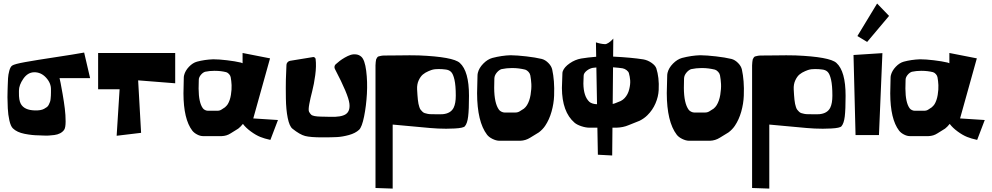

<svg xmlns="http://www.w3.org/2000/svg" viewBox="-20 -789 5750 1113"><path d="M467.8 -484.4 502.4 -335.9H325.2Q327.6 -325.7 331.3 -308.1Q335 -290.5 343 -243.9Q351.1 -197.3 355.7 -159.4Q360.4 -121.6 360.4 -85Q360.4 -48.3 351.6 -36.1Q342.8 -23.9 328.4 -16.4Q314 -8.8 294.9 -6.3Q275.9 -3.9 262.2 -3.2Q248.5 -2.4 228.3 -3.4Q208 -4.4 204.6 -4.4Q167 -4.4 122.6 -13.2Q78.1 -22 54.7 -44.9Q42 -57.1 34.4 -90.6Q26.9 -124 25.1 -161.4Q23.4 -198.7 23.2 -225.6Q22.9 -252.4 23.9 -263.2Q23.9 -264.6 24.7 -289.8Q25.4 -314.9 26.6 -335.7Q27.8 -356.4 33.9 -378.9Q40 -401.4 50.3 -408.7Q63.5 -418 127.4 -429.4Q191.4 -440.9 301.5 -457.5Q411.6 -474.1 467.8 -484.4ZM177.2 -370.1Q140.6 -369.1 115.2 -332.5Q89.8 -295.9 89.8 -263.2Q89.8 -260.3 89.8 -253.4Q88.9 -208 100.6 -187Q120.6 -150.4 182.1 -148.9Q198.7 -148.4 212.4 -150.6Q226.1 -152.8 235.4 -158Q244.6 -163.1 251.7 -168.2Q258.8 -173.3 262.9 -182.4Q267.1 -191.4 269.8 -198.2Q272.5 -205.1 273.4 -216.6Q274.4 -228 274.9 -234.4Q275.4 -240.7 275.4 -252.7Q275.4 -264.6 275.4 -269.5Q276.4 -307.1 246.8 -339.1Q217.3 -371.1 177.2 -370.1Z M673.3 -271.5H548.8V-481.9H995.6V-306.2L780.8 -323.2L797.9 -19L656.2 -2Z M1545.4 -450.7 1448.2 -102.5 1591.3 -93.3 1547.4 22Q1513.2 14.6 1489.3 4.9Q1463.4 -5.4 1434.1 -26.9Q1404.8 -48.3 1388.2 -70.8Q1374 -53.2 1361.3 -43.5L1316.4 -15.6Q1293.9 -1 1265.6 0H1156.7Q1140.6 0 1122.8 -9.3Q1105 -18.6 1094.7 -31.7Q1043.9 -98.1 1043.5 -247.6L1045.4 -338.9Q1045.4 -345.7 1047.4 -353.5Q1053.7 -378.9 1075.4 -401.9Q1097.2 -424.8 1122.1 -431.6Q1166 -443.4 1215.8 -445.3Q1249 -445.3 1295.9 -439.7Q1342.8 -434.1 1376 -426.3Q1379.4 -425.3 1386.2 -422.4V-481.9ZM1300.3 -185.1Q1313.5 -207 1318.6 -239Q1323.7 -271 1322.5 -295.7Q1321.3 -320.3 1317.4 -340.8Q1315.9 -350.1 1308.3 -358.9Q1300.8 -367.7 1291.5 -370.6Q1260.3 -378.4 1226.1 -378.4H1221.2Q1194.8 -378.4 1168.9 -373Q1156.2 -368.7 1145.8 -356.7Q1135.3 -344.7 1132.8 -332Q1132.3 -330.1 1132.3 -323.7L1131.3 -275.4Q1131.8 -194.3 1155.8 -161.6Q1160.2 -155.3 1168.7 -151.1Q1177.2 -147 1185.1 -147H1186H1238.3H1239.7Q1253.9 -147 1263.2 -153.3L1284.2 -167Q1295.9 -177.7 1300.3 -185.1Z M1661.6 -436.5 1793.5 -458Q1793.9 -458 1794.9 -458.3Q1795.9 -458.5 1795.9 -458.5Q1800.8 -458.5 1804.9 -455.1Q1809.1 -451.7 1809.6 -446.8Q1814.5 -406.2 1807.4 -353.3Q1800.3 -300.3 1789.8 -260.3Q1779.3 -220.2 1772.9 -185.8Q1766.6 -151.4 1771.5 -141.1Q1774.4 -135.3 1777.8 -131.1Q1781.2 -127 1784.4 -123.8Q1787.6 -120.6 1793.9 -118.9Q1800.3 -117.2 1804.7 -116Q1809.1 -114.7 1820.1 -114Q1831.1 -113.3 1838.4 -113Q1845.7 -112.8 1863 -112.5Q1880.4 -112.3 1892.6 -111.8Q1958.5 -109.4 1984.6 -127.2Q2010.7 -145 2005.4 -189Q1999 -241.2 1921.9 -388.2Q1918.9 -394 1918.9 -399.4Q1918.9 -410.2 1926.8 -417Q1937.5 -426.8 1949.2 -435.8Q1960.9 -444.8 1978.5 -455.1Q1996.1 -465.3 2011.7 -470.5Q2027.3 -475.6 2044.4 -473.6Q2061.5 -471.7 2074.2 -460.4Q2094.7 -442.4 2102.8 -378.7Q2110.8 -314.9 2106.9 -245.1Q2103 -175.3 2090.6 -113.8Q2078.1 -52.2 2061.5 -36.6Q2040 -16.6 2002.7 -6.3Q1965.3 3.9 1934.1 5.6Q1902.8 7.3 1848.6 7.3Q1779.8 7.3 1748.8 -0.7Q1717.8 -8.8 1675.3 -43Q1657.7 -57.1 1647.9 -105.2Q1638.2 -153.3 1637.2 -218.5Q1636.2 -283.7 1637.2 -327.6Q1638.2 -371.6 1640.6 -413.6Q1641.1 -421.9 1647.2 -428.5Q1653.3 -435.1 1661.6 -436.5Z M2481.4 -127Q2537.6 -126 2546.4 -127Q2593.3 -131.3 2609.9 -165Q2622.1 -189.9 2622.1 -234.4Q2622.1 -293 2614.5 -326.7Q2606.9 -360.4 2594.7 -372.3Q2582.5 -384.3 2562 -386.2Q2543.9 -388.7 2522.5 -388.7Q2513.2 -388.7 2501.5 -387.7Q2497.1 -387.2 2489.7 -385.7Q2482.4 -384.3 2463.9 -376.5Q2445.3 -368.7 2431.4 -357.2Q2417.5 -345.7 2407 -323Q2396.5 -300.3 2397.9 -271Q2398.9 -250.5 2399.9 -238.3Q2400.9 -226.1 2402.3 -210.9Q2403.8 -195.8 2405.8 -187.3Q2407.7 -178.7 2410.9 -168.5Q2414.1 -158.2 2418.5 -152.8Q2422.9 -147.5 2428.7 -141.6Q2434.6 -135.7 2442.1 -133.3Q2449.7 -130.9 2459.5 -128.9Q2469.2 -127 2481.4 -127ZM2645.5 -424.3Q2698.7 -376.5 2698.7 -233.9Q2698.7 -153.8 2693.8 -113.8Q2689 -73.7 2674.8 -57.1Q2666 -46.9 2615.7 -44.2Q2565.4 -41.5 2519.5 -43.9L2474.1 -46.9L2256.3 -66.9V304.2L2156.7 300.8V-384.3Q2156.7 -402.3 2156.7 -410.2Q2156.7 -418 2158 -429.4Q2159.2 -440.9 2160.4 -444.6Q2161.6 -448.2 2165.5 -454.3Q2169.4 -460.4 2173.6 -461.7Q2177.7 -462.9 2186.3 -464.8Q2194.8 -466.8 2203.6 -467Q2212.4 -467.3 2226.6 -467.3Q2247.6 -467.3 2290 -467.8Q2332.5 -468.3 2354.5 -468.5Q2376.5 -468.8 2408.2 -467.8Q2606.9 -459.5 2645.5 -424.3Z M3034.7 -179.2Q3049.8 -203.6 3055.7 -239.3Q3061.5 -274.9 3060.1 -301.8Q3058.6 -328.6 3054.2 -352.1Q3052.2 -362.8 3043.7 -372.3Q3035.2 -381.8 3024.9 -385.3Q2986.8 -394.5 2951.7 -394.5H2945.8Q2916.5 -394.5 2886.7 -388.2Q2873 -383.3 2861.3 -369.9Q2849.6 -356.4 2846.7 -342.3Q2845.7 -337.4 2845.7 -333.5V-333L2844.7 -279.8Q2845.2 -189.9 2872.6 -152.8Q2877.4 -146 2887 -141.4Q2896.5 -136.7 2904.8 -136.7H2906.2H2965.3H2966.8Q2981.9 -136.7 2993.2 -144L3017.1 -159.2Q3027.8 -168 3034.7 -179.2ZM3181.2 -385.3Q3188 -354.5 3190.9 -317.1Q3193.8 -279.8 3192.1 -234.1Q3190.4 -188.5 3177.2 -141.8Q3164.1 -95.2 3140.1 -59.6Q3125.5 -38.1 3103.5 -21.5L3053.2 9.3Q3026.9 25.9 2996.1 26.9H2873.5Q2855.5 26.4 2834.7 16.1Q2814 5.9 2803.2 -8.3Q2746.1 -83 2745.6 -249L2748 -350.1Q2748 -357.9 2750 -366.7Q2756.8 -395 2781.5 -420.2Q2806.2 -445.3 2834 -453.1Q2889.2 -467.3 2939.5 -468.8Q2978 -468.3 3031 -462.2Q3084 -456.1 3120.6 -447.3Q3141.1 -441.9 3158.9 -423.8Q3176.8 -405.8 3181.2 -385.3Z M3601.1 -220.7Q3620.1 -241.2 3627.4 -271Q3634.8 -300.8 3633.1 -323.2Q3631.3 -345.7 3625.5 -365.2Q3623 -374 3612.3 -382.3Q3601.6 -390.6 3588.9 -393.1Q3570.3 -396 3533.7 -398.9L3531.7 -186.5Q3540.5 -188 3548.3 -191.4L3578.6 -203.6Q3592.3 -210.9 3601.1 -220.7ZM3784.7 -392.6Q3793 -366.7 3796.6 -335.7Q3800.3 -304.7 3798.3 -266.6Q3796.4 -228.5 3779.8 -189.7Q3763.2 -150.9 3732.9 -121.1Q3713.9 -102.1 3687.5 -88.9L3624 -63.5Q3592.3 -49.8 3552.2 -48.8H3530.3L3528.8 112.3L3445.8 107.9L3442.9 -48.8H3397.9Q3375.5 -48.8 3349.9 -57.4Q3324.2 -65.9 3310.1 -78.1Q3238.3 -140.1 3237.3 -278.8L3240.2 -363.3Q3240.2 -370.6 3242.7 -377Q3251.5 -400.4 3282.5 -421.9Q3313.5 -443.4 3348.6 -449.7Q3386.7 -456.1 3436 -460L3434.6 -543.5Q3461.9 -534.2 3485.8 -533.2Q3494.6 -532.2 3506.8 -540.3Q3519 -548.3 3526.9 -556.6L3535.2 -565.4L3534.2 -460.9Q3640.6 -455.6 3709 -444.8Q3734.4 -440.4 3756.6 -425Q3778.8 -409.7 3784.7 -392.6ZM3437 -397.9Q3427.2 -397.5 3415 -395.5Q3397.5 -391.6 3382.8 -380.4Q3368.2 -369.1 3364.3 -356.9Q3363.3 -353 3363.3 -349.6V-349.1L3361.8 -304.7Q3362.8 -230 3396.5 -198.7Q3402.8 -192.9 3414.8 -189Q3426.8 -185.1 3437.5 -185.1H3439H3440.9Z M4134.3 -179.2Q4149.4 -203.6 4155.3 -239.3Q4161.1 -274.9 4159.7 -301.8Q4158.2 -328.6 4153.8 -352.1Q4151.9 -362.8 4143.3 -372.3Q4134.8 -381.8 4124.5 -385.3Q4086.4 -394.5 4051.3 -394.5H4045.4Q4016.1 -394.5 3986.3 -388.2Q3972.7 -383.3 3960.9 -369.9Q3949.2 -356.4 3946.3 -342.3Q3945.3 -337.4 3945.3 -333.5V-333L3944.3 -279.8Q3944.8 -189.9 3972.2 -152.8Q3977.1 -146 3986.6 -141.4Q3996.1 -136.7 4004.4 -136.7H4005.9H4064.9H4066.4Q4081.5 -136.7 4092.8 -144L4116.7 -159.2Q4127.4 -168 4134.3 -179.2ZM4280.8 -385.3Q4287.6 -354.5 4290.5 -317.1Q4293.5 -279.8 4291.7 -234.1Q4290 -188.5 4276.9 -141.8Q4263.7 -95.2 4239.7 -59.6Q4225.1 -38.1 4203.1 -21.5L4152.8 9.3Q4126.5 25.9 4095.7 26.9H3973.1Q3955.1 26.4 3934.3 16.1Q3913.6 5.9 3902.8 -8.3Q3845.7 -83 3845.2 -249L3847.7 -350.1Q3847.7 -357.9 3849.6 -366.7Q3856.4 -395 3881.1 -420.2Q3905.8 -445.3 3933.6 -453.1Q3988.8 -467.3 4039.1 -468.8Q4077.6 -468.3 4130.6 -462.2Q4183.6 -456.1 4220.2 -447.3Q4240.7 -441.9 4258.5 -423.8Q4276.4 -405.8 4280.8 -385.3Z M4664.6 -127Q4720.7 -126 4729.5 -127Q4776.4 -131.3 4793 -165Q4805.2 -189.9 4805.2 -234.4Q4805.2 -293 4797.6 -326.7Q4790 -360.4 4777.8 -372.3Q4765.6 -384.3 4745.1 -386.2Q4727.1 -388.7 4705.6 -388.7Q4696.3 -388.7 4684.6 -387.7Q4680.2 -387.2 4672.9 -385.7Q4665.5 -384.3 4647 -376.5Q4628.4 -368.7 4614.5 -357.2Q4600.6 -345.7 4590.1 -323Q4579.6 -300.3 4581.1 -271Q4582 -250.5 4583 -238.3Q4584 -226.1 4585.4 -210.9Q4586.9 -195.8 4588.9 -187.3Q4590.8 -178.7 4594 -168.5Q4597.2 -158.2 4601.6 -152.8Q4606 -147.5 4611.8 -141.6Q4617.7 -135.7 4625.2 -133.3Q4632.8 -130.9 4642.6 -128.9Q4652.3 -127 4664.6 -127ZM4828.6 -424.3Q4881.8 -376.5 4881.8 -233.9Q4881.8 -153.8 4877 -113.8Q4872.1 -73.7 4857.9 -57.1Q4849.1 -46.9 4798.8 -44.2Q4748.5 -41.5 4702.6 -43.9L4657.2 -46.9L4439.5 -66.9V304.2L4339.8 300.8V-384.3Q4339.8 -402.3 4339.8 -410.2Q4339.8 -418 4341.1 -429.4Q4342.3 -440.9 4343.5 -444.6Q4344.7 -448.2 4348.6 -454.3Q4352.5 -460.4 4356.7 -461.7Q4360.8 -462.9 4369.4 -464.8Q4377.9 -466.8 4386.7 -467Q4395.5 -467.3 4409.7 -467.3Q4430.7 -467.3 4473.1 -467.8Q4515.6 -468.3 4537.6 -468.5Q4559.6 -468.8 4591.3 -467.8Q4790 -459.5 4828.6 -424.3Z M5006.8 -545.9 4950.2 -580.1 5064.5 -768.6 5133.8 -696.8ZM4939.5 -5.9 4927.7 -470.2 5095.2 -481 5075.2 -5.9Z M5642.6 -450.7 5545.4 -102.5 5688.5 -93.3 5644.5 22Q5610.4 14.6 5586.4 4.9Q5560.5 -5.4 5531.2 -26.9Q5502 -48.3 5485.4 -70.8Q5471.2 -53.2 5458.5 -43.5L5413.6 -15.6Q5391.1 -1 5362.8 0H5253.9Q5237.8 0 5220 -9.3Q5202.1 -18.6 5191.9 -31.7Q5141.1 -98.1 5140.6 -247.6L5142.6 -338.9Q5142.6 -345.7 5144.5 -353.5Q5150.9 -378.9 5172.6 -401.9Q5194.3 -424.8 5219.2 -431.6Q5263.2 -443.4 5313 -445.3Q5346.2 -445.3 5393.1 -439.7Q5439.9 -434.1 5473.1 -426.3Q5476.6 -425.3 5483.4 -422.4V-481.9ZM5397.5 -185.1Q5410.6 -207 5415.8 -239Q5420.9 -271 5419.7 -295.7Q5418.5 -320.3 5414.6 -340.8Q5413.1 -350.1 5405.5 -358.9Q5397.9 -367.7 5388.7 -370.6Q5357.4 -378.4 5323.2 -378.4H5318.4Q5292 -378.4 5266.1 -373Q5253.4 -368.7 5242.9 -356.7Q5232.4 -344.7 5230 -332Q5229.5 -330.1 5229.5 -323.7L5228.5 -275.4Q5229 -194.3 5252.9 -161.6Q5257.3 -155.3 5265.9 -151.1Q5274.4 -147 5282.2 -147H5283.2H5335.4H5336.9Q5351.1 -147 5360.4 -153.3L5381.3 -167Q5393.1 -177.7 5397.5 -185.1Z"/></svg>

Font: Some Time Later
Style: Regular
Weight: 400
Version: Version 003.300